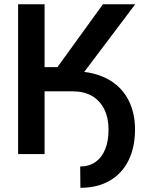

<svg xmlns="http://www.w3.org/2000/svg" viewBox="-20 -727 701 906"><path d="M190.4 0H65.4V-707H190.4V-410.2H251L465.8 -707H618.2L377.4 -387.7Q452.1 -378.4 505.9 -343.5Q559.6 -308.6 588.1 -251Q616.7 -193.4 617.2 -117.2Q617.2 -31.7 586.2 30.5Q555.2 92.8 497.1 126Q439 159.2 359.4 159.2L358.4 58.6Q399.9 58.6 430.2 37.6Q460.4 16.6 476.3 -22.5Q492.2 -61.5 492.2 -115.2Q492.2 -170.9 471.9 -211.7Q451.7 -252.4 414.1 -274.2Q376.5 -295.9 325.2 -295.9H190.4Z"/></svg>

Font: Pretendard JP SemiBold
Style: Regular
Weight: 600
Designer: Base glyphs from Inter by Rasmus Andersson; Hangeul glyphs from Noto Sans CJK(Source Han Sans) by Jang Soo-young and Kan
Foundry: Kil Hyung-jin
Version: Version 1.309